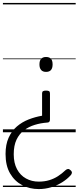

<svg xmlns="http://www.w3.org/2000/svg" viewBox="-20 -905 538 1314"><path d="M295 -285Q310 -285 316 -281Q322 -277 322 -265V-87Q322 -76 317 -71Q312 -66 302 -66Q259 -63 218 -50.5Q177 -38 144.5 -13.5Q112 11 93 51Q74 91 74 151Q74 211 96.5 253Q119 295 158 316.5Q197 338 245 338Q285 338 317.5 328Q350 318 377 300.5Q404 283 428 260Q437 252 445.5 251.5Q454 251 463 260Q473 269 472 277.5Q471 286 465 293Q440 321 405.5 342.5Q371 364 330 376.5Q289 389 245 389Q183 389 131.5 362Q80 335 49 282Q18 229 18 149Q18 84 39 37.5Q60 -9 95.5 -39.5Q131 -70 176 -87.5Q221 -105 268 -113V-266Q268 -277 274.5 -281Q281 -285 295 -285ZM295 -515Q318 -515 329 -502.5Q340 -490 340 -464Q340 -439 329 -426Q318 -413 295 -413Q273 -413 261.5 -426Q250 -439 250 -464Q250 -490 261.5 -502.5Q273 -515 295 -515ZM0 365H498V375H0ZM0 -20H498V0H0ZM0 -505H498V-500H0ZM0 -885H498V-875H0Z"/></svg>

Font: Playwrite GB J Guides
Style: Regular
Weight: 400
Designer: Veronika Burian, José Scaglione
Foundry: TypeTogether
Version: Version 1.003